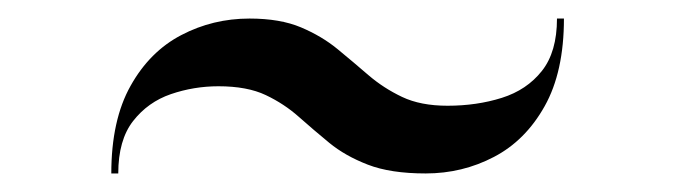

<svg xmlns="http://www.w3.org/2000/svg" viewBox="-20 -530 728 207"><path d="M439 -343Q401 -343 376.5 -352.5Q352 -362 335 -376Q318 -390 302.2 -404Q286.5 -418 266.5 -427.5Q246.5 -437 215.5 -437Q189 -437 164.2 -428.5Q139.5 -420 123.5 -399.5Q107.5 -379 107.5 -343H100Q100 -400.5 120.8 -437.5Q141.5 -474.5 175.5 -492.2Q209.5 -510 249 -510Q282 -510 304.5 -500.5Q327 -491 344 -477Q361 -463 377.2 -449Q393.5 -435 413.5 -425.5Q433.5 -416 462.5 -416Q494 -416 521 -424.5Q548 -433 564.2 -453.5Q580.5 -474 580.5 -510H588Q588 -452.5 567.2 -415.5Q546.5 -378.5 512.5 -360.8Q478.5 -343 439 -343Z"/></svg>

Font: Bodoni Moda 28pt
Style: Regular
Weight: 400
Designer: Owen Earl
Foundry: indestructible type
Version: Version 2.005